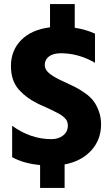

<svg xmlns="http://www.w3.org/2000/svg" viewBox="-20 -810 554 948"><path d="M299 118H178V5Q95 -3 40 -34V-189Q131 -123 234 -123Q269 -123 292 -141.5Q315 -160 315 -190Q315 -200 312 -209Q309 -218 301 -226Q293 -234 285.5 -239.5Q278 -245 263.5 -252.5Q249 -260 239 -265Q229 -270 209.5 -279Q190 -288 178 -293Q113 -323 73.5 -367Q34 -411 34 -484Q34 -561 85 -612.5Q136 -664 227 -675V-790H349V-673Q402 -665 449 -644V-500Q368 -547 281 -547Q242 -547 221.5 -531Q201 -515 201 -490Q201 -465 226 -445.5Q251 -426 301 -404Q332 -390 352.5 -379.5Q373 -369 399.5 -350.5Q426 -332 441.5 -311.5Q457 -291 468 -261Q479 -231 479 -196Q479 -120 430.5 -67Q382 -14 299 2Z"/></svg>

Font: Hind Guntur
Style: Bold
Weight: 700
Designer: Manushi Parikh, Hitesh Malaviya
Foundry: Indian Type Foundry
Version: Version 1.002;PS 1.0;hotconv 1.0.86;makeotf.lib2.5.63406; tt